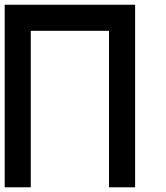

<svg xmlns="http://www.w3.org/2000/svg" viewBox="-20 -798 707 818"><path d="M111.1 -666.7V0H0V-777.8H555.6V0H444.4V-666.7Z"/></svg>

Font: Pixeloid Mono
Style: Regular
Weight: 400
Monospace: yes
Designer: GGBotNet
Foundry: GGBotNet
Version: 0.5